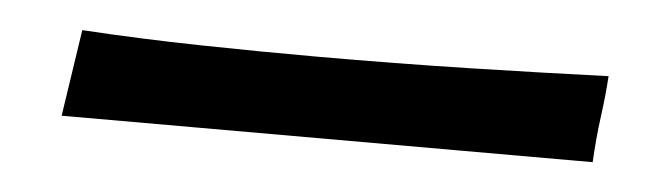

<svg xmlns="http://www.w3.org/2000/svg" viewBox="-24 -118 563 161"><g transform="rotate(5 257.5 -37.5)"><path d="M30 -1 41 -74Q89 -71 140 -70Q191 -69 238 -69Q306 -69 367.5 -70.5Q429 -72 484 -74Q483 -58 480.5 -39.5Q478 -21 477 -1Z"/></g></svg>

Font: Maname
Style: Regular
Weight: 400
Designer: Pathum Egodawatta
Foundry: mooniak
Version: Version 1.000; ttfautohint (v1.8.4.7-5d5b)